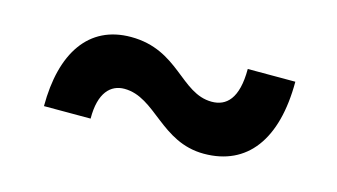

<svg xmlns="http://www.w3.org/2000/svg" viewBox="-39 -498 703 400"><g transform="rotate(15 312.5 -298.0)"><path d="M414.1 -200.7C507.3 -200.7 559.6 -270 559.6 -395H457C457 -330.6 433.1 -309.6 401.9 -309.6C334.5 -309.6 308.6 -396.5 205.1 -396.5C114.3 -396.5 66.9 -325.2 66.9 -210.4H167.5C167 -266.6 190.4 -288.6 219.7 -288.6C287.6 -288.6 320.8 -200.7 414.1 -200.7Z"/></g></svg>

Font: Decalotype SemiBold
Style: Regular
Weight: 600
Designer: Alfredo Marco Pradil
Foundry: Alfredo Marco Pradil
Version: Version 1.0